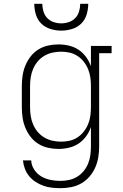

<svg xmlns="http://www.w3.org/2000/svg" viewBox="-20 -770 640 1003"><path d="M296 213Q274 213 251 210.5Q228 208 207 200.5Q186 193 166.5 180.5Q147 168 132.5 150.5Q118 133 110 111.5Q102 90 100 68H143Q144 94 159 116.5Q174 139 196.5 152Q219 165 244.5 170Q270 175 296 175Q319 175 341.5 170Q364 165 383.5 153Q403 141 417.5 123Q432 105 440.5 84Q449 63 452 40.5Q455 18 455 -5V-106Q446 -80 429.5 -57.5Q413 -35 390.5 -20Q368 -5 340.5 1.5Q313 8 286 8Q258 8 231 2Q204 -4 180.5 -18.5Q157 -33 140 -55Q123 -77 112.5 -102.5Q102 -128 98 -155.5Q94 -183 94 -210V-320Q94 -347 98 -374.5Q102 -402 112.5 -427.5Q123 -453 140 -475Q157 -497 180.5 -511.5Q204 -526 231 -532Q258 -538 286 -538Q313 -538 340.5 -531.5Q368 -525 390.5 -510Q413 -495 429.5 -472.5Q446 -450 455 -424V-530H563V-492H498V-5Q498 23 493.5 51Q489 79 477.5 105Q466 131 447.5 152.5Q429 174 404.5 188Q380 202 352 207.5Q324 213 296 213ZM299 -30Q322 -30 344 -35Q366 -40 385 -52.5Q404 -65 418 -83Q432 -101 440.5 -122Q449 -143 452 -165Q455 -187 455 -210V-320Q455 -343 452 -365Q449 -387 440.5 -408Q432 -429 418 -447Q404 -465 385 -477.5Q366 -490 344 -495Q322 -500 299 -500Q276 -500 253.5 -495Q231 -490 211 -478Q191 -466 176.5 -448.5Q162 -431 153 -410Q144 -389 140.5 -366Q137 -343 137 -320V-210Q137 -187 140.5 -164Q144 -141 153 -120Q162 -99 176.5 -81.5Q191 -64 211 -52Q231 -40 253.5 -35Q276 -30 299 -30ZM300 -610Q272 -610 244 -618.5Q216 -627 196 -646.5Q176 -666 167.5 -694Q159 -722 159 -750H201Q201 -730 207 -710Q213 -690 227 -675.5Q241 -661 260.5 -654.5Q280 -648 300 -648Q320 -648 339.5 -654.5Q359 -661 373 -675.5Q387 -690 393 -710Q399 -730 399 -750H441Q441 -722 432.5 -694Q424 -666 404 -646.5Q384 -627 356 -618.5Q328 -610 300 -610Z"/></svg>

Font: Iosevka Slab XLtEx
Style: Regular
Weight: 200
Width: 7
Monospace: yes
Designer: Belleve Invis
Foundry: Belleve Invis
Version: Version 11.1.0; ttfautohint (v1.8.3)